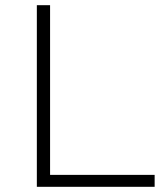

<svg xmlns="http://www.w3.org/2000/svg" viewBox="-20 -720 625 740"><path d="M122 -700H173V-46H576V0H122Z"/></svg>

Font: Goldbeck Next Light
Style: Regular
Weight: 300
Designer: Julieta Ulanovsky
Foundry: Julieta Ulanovsky
Version: Version 7.200